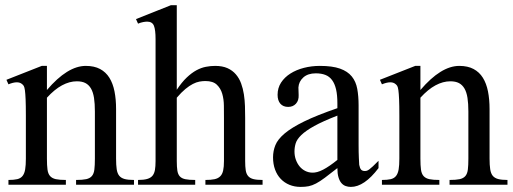

<svg xmlns="http://www.w3.org/2000/svg" viewBox="-20 -715 1986 743"><path d="M274.4 0V-18.6Q299.3 -18.6 313.7 -21.7Q328.1 -24.9 335.7 -33.9Q343.3 -43 345.2 -59.1Q347.2 -75.2 347.2 -101.1V-283.7Q347.2 -314 343.8 -336.2Q340.3 -358.4 332 -372.6Q323.7 -386.7 310.5 -393.6Q297.4 -400.4 277.3 -400.4Q249 -400.4 220 -384.8Q190.9 -369.1 161.6 -336.9V-101.1Q161.6 -74.7 163.8 -58.6Q166 -42.5 173.8 -33.7Q181.6 -24.9 196 -21.7Q210.4 -18.6 234.9 -18.6V0H12.7V-18.6Q33.7 -18.6 46.9 -21.7Q60.1 -24.9 67.4 -34.2Q74.7 -43.5 77.4 -59.6Q80.1 -75.7 80.1 -101.1V-267.6Q80.1 -307.6 79.1 -330.6Q78.1 -353.5 76.4 -365.7Q74.7 -377.9 72 -382.3Q69.3 -386.7 65.4 -389.6Q49.3 -403.8 12.7 -388.7L4.9 -406.2L141.6 -460H161.6V-366.7Q241.2 -460 312 -460Q344.7 -460 367.2 -448Q389.6 -436 403.3 -414.1Q417 -392.1 423.1 -361.3Q429.2 -330.6 429.2 -293V-101.1Q429.2 -76.2 431.6 -60.1Q434.1 -43.9 441.4 -34.9Q448.7 -25.9 462.4 -22.2Q476.1 -18.6 498.5 -18.6V0Z M774.9 0V-18.6Q796.4 -18.6 810.1 -21.5Q823.7 -24.4 832 -32.5Q840.3 -40.5 843.5 -54.9Q846.7 -69.3 846.7 -91.8V-258.8Q846.7 -280.8 846.4 -305.7Q846.2 -330.6 840.1 -351.8Q834 -373 819.1 -387.2Q804.2 -401.4 774.9 -401.4Q763.7 -401.4 751.7 -399.2Q739.7 -397 726.3 -390.1Q712.9 -383.3 697.5 -370.6Q682.1 -357.9 664.1 -336.9V-91.8Q664.1 -69.3 666.3 -54.9Q668.5 -40.5 675.8 -32.5Q683.1 -24.4 697.3 -21.5Q711.4 -18.6 735.4 -18.6V0H514.2V-18.6Q536.1 -18.6 549.6 -22.5Q563 -26.4 570.1 -34.9Q577.1 -43.5 579.6 -57.4Q582 -71.3 582 -91.8V-564Q582 -599.1 575.7 -615.2Q569.3 -631.3 549.3 -631.3Q543 -631.3 533.9 -629.6Q524.9 -627.9 514.2 -623.5L506.3 -641.1L641.1 -694.8H664.1V-367.7Q683.6 -397 702.6 -415Q721.7 -433.1 740.2 -443.1Q758.8 -453.1 776.9 -456.5Q794.9 -460 812.5 -460Q840.8 -460 860.4 -451.2Q879.9 -442.4 892.8 -427.2Q905.8 -412.1 913.1 -392.1Q920.4 -372.1 923.8 -349.9Q927.2 -327.6 928 -304.2Q928.7 -280.8 928.7 -258.8V-91.8Q928.7 -70.3 930.9 -56.2Q933.1 -42 940.2 -33.7Q947.3 -25.4 960.4 -22Q973.6 -18.6 996.1 -18.6V0Z M1444.8 -64.5Q1389.6 8.3 1337.9 8.3Q1327.1 8.3 1317.6 4.9Q1308.1 1.5 1301 -6.8Q1293.9 -15.1 1289.8 -29.1Q1285.6 -43 1285.6 -64.5Q1256.3 -41.5 1237.1 -27.1Q1217.8 -12.7 1202.9 -4.9Q1188 2.9 1174.6 5.6Q1161.1 8.3 1143.6 8.3Q1119.6 8.3 1100.1 0.2Q1080.6 -7.8 1066.4 -22.7Q1052.2 -37.6 1044.4 -58.8Q1036.6 -80.1 1036.6 -106Q1036.6 -130.9 1045.7 -153.3Q1054.7 -175.8 1081.5 -198.5Q1108.4 -221.2 1157.2 -245.1Q1206.1 -269 1285.6 -296.4V-314.9Q1285.6 -347.2 1280.5 -369.1Q1275.4 -391.1 1265.1 -405Q1254.9 -418.9 1239.3 -425Q1223.6 -431.2 1202.1 -431.2Q1171.4 -431.2 1153.8 -415.3Q1136.2 -399.4 1134.8 -376.5L1135.7 -347.2Q1136.7 -326.2 1125.2 -313.7Q1113.8 -301.3 1095.2 -301.3Q1075.7 -301.3 1064.9 -313.7Q1054.2 -326.2 1054.2 -348.1Q1054.2 -374.5 1067.6 -395.3Q1081.1 -416 1103.8 -430.4Q1126.5 -444.8 1156 -452.4Q1185.5 -460 1217.8 -460Q1266.1 -460 1295.7 -449.5Q1325.2 -439 1341.3 -419.2Q1357.4 -399.4 1362.5 -371.1Q1367.7 -342.8 1367.7 -307.6V-155.3Q1367.7 -124 1368.7 -104Q1369.6 -84 1370.1 -77.1Q1372.6 -64 1377.4 -58.6Q1382.3 -53.2 1391.6 -53.2Q1396 -53.2 1399.9 -54.4Q1403.8 -55.7 1409.2 -59.6Q1414.6 -63.5 1422.9 -71.3Q1431.2 -79.1 1444.8 -92.8ZM1285.6 -267.6Q1229 -245.6 1196 -227.3Q1163.1 -209 1146 -192.4Q1128.9 -175.8 1124.3 -160.4Q1119.6 -145 1119.6 -128.9Q1119.6 -111.3 1125 -96.7Q1130.4 -82 1139.4 -71Q1148.4 -60.1 1160.9 -53.7Q1173.3 -47.4 1187.5 -46.9Q1206.5 -45.9 1230.7 -58.6Q1254.9 -71.3 1285.6 -96.2Z M1719.7 0V-18.6Q1744.6 -18.6 1759 -21.7Q1773.4 -24.9 1781 -33.9Q1788.6 -43 1790.5 -59.1Q1792.5 -75.2 1792.5 -101.1V-283.7Q1792.5 -314 1789.1 -336.2Q1785.6 -358.4 1777.3 -372.6Q1769 -386.7 1755.9 -393.6Q1742.7 -400.4 1722.7 -400.4Q1694.3 -400.4 1665.3 -384.8Q1636.2 -369.1 1606.9 -336.9V-101.1Q1606.9 -74.7 1609.1 -58.6Q1611.3 -42.5 1619.1 -33.7Q1627 -24.9 1641.4 -21.7Q1655.8 -18.6 1680.2 -18.6V0H1458V-18.6Q1479 -18.6 1492.2 -21.7Q1505.4 -24.9 1512.7 -34.2Q1520 -43.5 1522.7 -59.6Q1525.4 -75.7 1525.4 -101.1V-267.6Q1525.4 -307.6 1524.4 -330.6Q1523.4 -353.5 1521.7 -365.7Q1520 -377.9 1517.3 -382.3Q1514.6 -386.7 1510.7 -389.6Q1494.6 -403.8 1458 -388.7L1450.2 -406.2L1586.9 -460H1606.9V-366.7Q1686.5 -460 1757.3 -460Q1790 -460 1812.5 -448Q1835 -436 1848.6 -414.1Q1862.3 -392.1 1868.4 -361.3Q1874.5 -330.6 1874.5 -293V-101.1Q1874.5 -76.2 1877 -60.1Q1879.4 -43.9 1886.7 -34.9Q1894 -25.9 1907.7 -22.2Q1921.4 -18.6 1943.8 -18.6V0Z"/></svg>

Font: Doulos SIL Viet
Style: Regular
Weight: 400
Designer: Walt Agee, Victor Gaultney, Peter Martin, Debbi Hosken, Becca Hirsbrunner
Foundry: SIL International
Version: Version 5.000